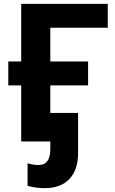

<svg xmlns="http://www.w3.org/2000/svg" viewBox="-20 -734 599 996"><path d="M123 230V113Q152 122 181 122Q241 122 241 39V0H90V-291H23V-415H90V-714H539V-590H241V-415H437V-291H241V-148H385V61Q385 147 340 194.5Q295 242 213 242Q165 242 123 230Z"/></svg>

Font: OpenSansMMV
Style: Bold
Weight: 700
Foundry: Ascender Corporation
Version: Version 4.001